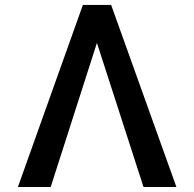

<svg xmlns="http://www.w3.org/2000/svg" viewBox="-20 -747 775 767"><path d="M553.3 0 367.2 -575.6 182.5 0H51.5L311.1 -727.3H424L684.7 0Z"/></svg>

Font: Inter Zeller Medium
Style: Regular
Weight: 500
Designer: Rasmus Andersson; Joe Bland
Foundry: zeller
Version: Version 3.015;git-dec3a8cb1